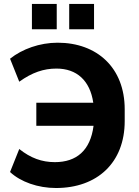

<svg xmlns="http://www.w3.org/2000/svg" viewBox="-20 -947 706 978"><path d="M265.1 10.7C475.6 10.7 615.2 -118.7 615.2 -330.1V-390.6C615.2 -601.1 475.1 -729.5 273.4 -729.5C182.6 -729.5 92.8 -697.3 31.2 -647.9L78.1 -530.8C144 -578.1 202.6 -597.7 267.6 -597.7C370.6 -597.7 438.5 -537.1 455.1 -423.8H165V-306.2H456.5C440.4 -180.7 370.1 -121.1 259.3 -121.1C193.8 -121.1 136.2 -141.6 78.1 -188L31.2 -70.8C85 -20.5 173.3 10.7 265.1 10.7ZM269 -797.9V-926.8H142.6V-797.9ZM459 -797.9V-926.8H332.5V-797.9Z"/></svg>

Font: Winston
Style: Bold
Weight: 700
Designer: Vernon Adams, Kim Jin-seong, David Berlow, Cristiano Sobral
Foundry: The Winston Project Authors
Version: Version 3.004